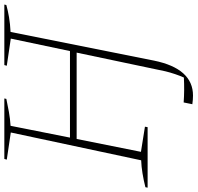

<svg xmlns="http://www.w3.org/2000/svg" viewBox="-32 -652 888 863"><g transform="rotate(-90 411.5 -220.0)"><path d="M0 0 2 -10Q34 -18 64.5 -23Q95 -28 123 -29L248 -615L126 -633L129 -644H401L399 -635Q371 -629 340.5 -623.5Q310 -618 278 -616L225 -349H614L670 -615L548 -633L551 -644H823L821 -635Q796 -628 766.5 -623Q737 -618 700 -616L571 29Q535 204 414 204Q395 204 375 201L383 162Q437 166 495 163Q502 148 510 124.5Q518 101 523 80L607 -319H219L161 -30L274 -12L272 0Z"/></g></svg>

Font: Piazzolla SC Thin
Style: Italic
Weight: 100
Italic angle: -11.3°
Designer: Juan Pablo del Peral
Foundry: Huerta Tipografica
Version: Version 1.330